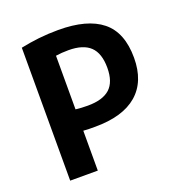

<svg xmlns="http://www.w3.org/2000/svg" viewBox="-113 -698 744 794"><g transform="rotate(-20 259.0 -301.0)"><path d="M62.5 0V-585Q100.5 -593 142.2 -597.8Q184 -602.5 229 -602.5Q356 -602.5 420.2 -550.8Q484.5 -499 484.5 -387.5Q484.5 -283 421.2 -228.5Q358 -174 235.5 -174Q221 -174 208.8 -174.2Q196.5 -174.5 184 -175.5V0ZM237.5 -266.5Q303 -266.5 334.8 -295.2Q366.5 -324 366.5 -386.5Q366.5 -450 335.5 -479.8Q304.5 -509.5 240 -509.5Q225 -509.5 210.8 -508.5Q196.5 -507.5 184 -505.5V-269.5Q197 -268 210.2 -267.2Q223.5 -266.5 237.5 -266.5Z"/></g></svg>

Font: Encode Sans SC Condensed SemiBold
Style: Regular
Weight: 600
Width: 3
Designer: Multiple Designers
Foundry: Impallari Type
Version: Version 3.002